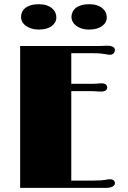

<svg xmlns="http://www.w3.org/2000/svg" viewBox="-20 -915 624 935"><path d="M413.1 -771Q394 -771 378.4 -775.9Q362.8 -780.8 351.6 -789.1Q340.3 -797.4 334.2 -808.6Q328.1 -819.8 328.1 -833Q328.1 -845.2 333.3 -856.4Q338.4 -867.7 348.9 -876.2Q359.4 -884.8 376 -889.6Q392.6 -894.5 415.5 -894.5Q435.5 -894.5 451.4 -889.4Q467.3 -884.3 478 -875.5Q488.8 -866.7 494.4 -855Q500 -843.3 500 -830.1Q500 -804.7 476.8 -787.8Q453.6 -771 413.1 -771ZM168 -771Q148.9 -771 133.3 -775.9Q117.7 -780.8 106.2 -789.1Q94.7 -797.4 88.6 -808.6Q82.5 -819.8 82.5 -833Q82.5 -845.2 87.6 -856.4Q92.8 -867.7 103.5 -876.2Q114.3 -884.8 130.6 -889.6Q147 -894.5 169.9 -894.5Q190.4 -894.5 206.1 -889.4Q221.7 -884.3 232.4 -875.5Q243.2 -866.7 248.8 -855Q254.4 -843.3 254.4 -830.1Q254.4 -804.7 231.4 -787.8Q208.5 -771 168 -771ZM78.1 -690.9H446.3Q456.1 -690.9 463.1 -690.9Q470.2 -690.9 476.1 -691.4Q485.4 -691.9 491.5 -692.1Q497.6 -692.4 502.9 -692.4Q521 -692.4 530.3 -686.5Q539.6 -680.7 539.6 -670.9Q539.6 -662.6 533.4 -655.5Q527.3 -648.4 514.6 -648.4Q511.2 -648.4 506.6 -648.9Q502 -649.4 492.7 -651.4Q483.4 -653.3 469 -654.5Q454.6 -655.8 435.1 -655.8H327.1V-506.8H416Q428.2 -506.8 437 -507.1Q445.8 -507.3 451.7 -507.8Q459 -508.3 464.1 -508.8Q469.2 -509.3 476.1 -509.3Q486.8 -509.3 494.4 -504.2Q502 -499 502 -489.7Q502 -479.5 494.6 -474.4Q487.3 -469.2 474.6 -469.2Q470.2 -469.2 465.8 -469.5Q461.4 -469.7 453.6 -469.7Q448.2 -470.2 441.7 -470.7Q435.1 -471.2 426.8 -471.2H327.1V-35.6H435.1Q454.6 -35.6 469 -36.6Q483.4 -37.6 492.7 -39.1Q502 -41.5 506.6 -41.7Q511.2 -42 514.6 -42Q527.3 -42 533.4 -36.6Q539.6 -31.2 539.6 -22.5Q539.6 -13.7 528.8 -6.8Q518.1 0 491.7 0H78.1Z"/></svg>

Font: Limelight
Style: Regular
Weight: 400
Designer: Nicole Fally with help from Eben Sorkin
Foundry: Nicole Fally with help from Eben Sorkin
Version: Version 1.002